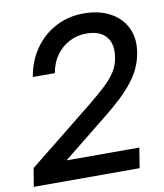

<svg xmlns="http://www.w3.org/2000/svg" viewBox="-83 -807 748 875"><g transform="rotate(-10 291.0 -369.5)"><path d="M2.4 0 16.6 -84.5 314 -323.2Q361.3 -361.3 393.8 -391.6Q426.3 -421.9 445.1 -450.9Q463.9 -480 469.2 -514.6Q476.6 -556.2 465.8 -585.7Q455.1 -615.2 428.2 -630.9Q401.4 -646.5 358.9 -646.5Q316.4 -646.5 280.3 -627.7Q244.1 -608.9 219.5 -574.7Q194.8 -540.5 187 -493.7H85Q97.2 -566.4 135.7 -621.6Q174.3 -676.8 232.7 -707.8Q291 -738.8 362.8 -738.8Q434.6 -738.8 485.6 -710.9Q536.6 -683.1 560.1 -633.8Q583.5 -584.5 572.3 -518.6Q566.4 -484.4 552.5 -453.1Q538.6 -421.9 514.9 -391.1Q491.2 -360.4 456.3 -327.1Q421.4 -293.9 373.5 -255.9L173.3 -95.2L172.9 -92.8H507.3L492.2 0Z"/></g></svg>

Font: Inter 28pt Medium
Style: Italic
Weight: 500
Italic angle: -9.3988°
Designer: Rasmus Andersson
Foundry: rsms
Version: Version 4.001;git-66647c0bb